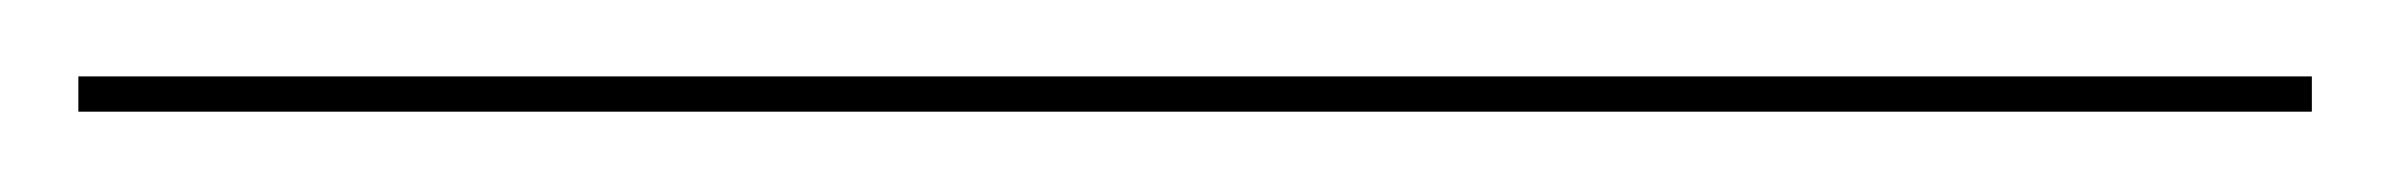

<svg xmlns="http://www.w3.org/2000/svg" viewBox="-25 126 610 49"><path d="M-5 145.5V154.5H565V145.5Z"/></svg>

Font: Bodoni* 24pt Fatface
Style: Italic
Weight: 900
Italic angle: -13°
Version: Version 2.3